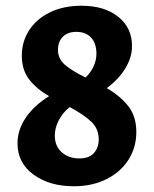

<svg xmlns="http://www.w3.org/2000/svg" viewBox="-20 -641 535 669"><path d="M455 -181Q455 -128 428 -85Q401 -42 351.5 -17Q302 8 237 8Q153 8 97 -32.5Q41 -73 41 -142Q41 -188 69.5 -230.5Q98 -273 151 -306Q106 -332 81 -365Q56 -398 56 -447Q56 -496 81.5 -535.5Q107 -575 154 -598Q201 -621 264 -621Q344 -621 392 -582.5Q440 -544 440 -481Q440 -441 416.5 -402.5Q393 -364 352 -334Q400 -306 427.5 -270.5Q455 -235 455 -181ZM182 -467Q182 -436 206.5 -415Q231 -394 278 -371Q296 -388 306 -409.5Q316 -431 316 -454Q316 -490 297.5 -510Q279 -530 246 -530Q216 -530 199 -513Q182 -496 182 -467ZM324 -155Q324 -192 298.5 -216.5Q273 -241 223 -268Q198 -248 184.5 -221.5Q171 -195 171 -169Q171 -131 195.5 -110Q220 -89 256 -89Q291 -89 307.5 -108Q324 -127 324 -155Z"/></svg>

Font: Ysabeau Ultrabold
Style: Regular
Weight: 800
Designer: Christian Thalmann (Catharsis Fonts)
Version: Version 0.003